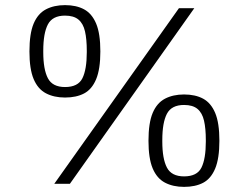

<svg xmlns="http://www.w3.org/2000/svg" viewBox="-20 -718 972 750"><path d="M192 0 679 -686H739L253 0ZM234 -337Q191 -337 159.5 -353.5Q128 -370 111.5 -409Q95 -448 95 -517Q95 -587 111.5 -626Q128 -665 159.5 -681.5Q191 -698 234 -698Q278 -698 308.5 -681.5Q339 -665 355.5 -626Q372 -587 372 -517Q372 -448 355.5 -408.5Q339 -369 308.5 -353Q278 -337 234 -337ZM234 -378Q285 -378 302 -412.5Q319 -447 319 -514V-520Q319 -565 312 -595.5Q305 -626 286.5 -641.5Q268 -657 234 -657Q185 -657 167 -622.5Q149 -588 149 -520V-514Q149 -447 167 -412.5Q185 -378 234 -378ZM699 12Q656 12 624.5 -4.5Q593 -21 576.5 -60Q560 -99 560 -168Q560 -238 576.5 -277Q593 -316 624.5 -332.5Q656 -349 699 -349Q743 -349 773.5 -332.5Q804 -316 820.5 -277Q837 -238 837 -168Q837 -99 820.5 -59.5Q804 -20 773.5 -4Q743 12 699 12ZM699 -29Q750 -29 767 -63.5Q784 -98 784 -165V-171Q784 -216 777 -246.5Q770 -277 751.5 -292.5Q733 -308 699 -308Q650 -308 632 -273.5Q614 -239 614 -171V-165Q614 -98 632 -63.5Q650 -29 699 -29Z"/></svg>

Font: Archivo Thin
Style: Regular
Weight: 250
Designer: Hector Gatti
Foundry: Omnibus-Type
Version: Version 2.001